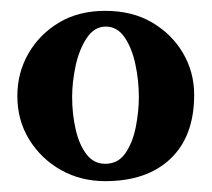

<svg xmlns="http://www.w3.org/2000/svg" viewBox="-20 -610 390 354"><path d="M174 -276Q129 -276 92.5 -296.5Q56 -317 34 -352.5Q12 -388 12 -433Q12 -476 32.5 -511.5Q53 -547 89 -568.5Q125 -590 174 -590Q224 -590 260.5 -568.5Q297 -547 317.5 -512Q338 -477 338 -435Q338 -359 294.5 -317.5Q251 -276 174 -276ZM174 -308Q198 -308 211.5 -328Q225 -348 230.5 -376.5Q236 -405 236 -431Q236 -462 229.5 -492Q223 -522 209.5 -541.5Q196 -561 175 -561Q154 -561 140 -540Q126 -519 119.5 -489Q113 -459 113 -431Q113 -400 119.5 -371.5Q126 -343 139.5 -325.5Q153 -308 174 -308Z"/></svg>

Font: Junicode
Style: Bold
Weight: 700
Designer: Peter S. Baker
Version: Version 2.100; ttfautohint (v1.8.4)